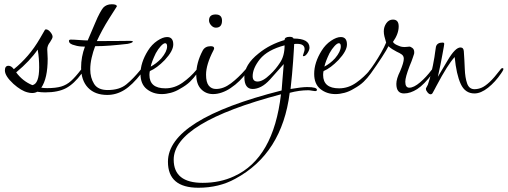

<svg xmlns="http://www.w3.org/2000/svg" viewBox="-20 -434 2385 902"><path d="M131 3Q121 3 110 0Q80 -7 43 -40Q3 -77 3 -103Q3 -125 20 -125Q33 -125 45 -109Q80 -137 111 -173Q142 -209 168 -254L190 -292Q191 -296 196 -296Q206 -296 216.5 -283.5Q227 -271 227 -261Q227 -254 215 -236Q202 -220 202 -202Q202 -195 203 -180.5Q204 -166 204 -158Q204 -66 174 -22Q180 -21 187.5 -20.5Q195 -20 202 -20Q242 -20 267.5 -27.5Q293 -35 314 -54Q335 -73 360 -106Q363 -110 367 -110Q371 -110 371 -104Q371 -101 368.5 -96Q366 -91 364 -89Q328 -40 290.5 -20Q253 0 192 0Q173 0 155 -3Q145 3 131 3ZM132 -34Q164 -40 164 -118Q164 -138 162.5 -158.5Q161 -179 157 -201Q121 -148 56 -94Q86 -53 132 -34Z M484 12Q426 12 393.5 -22Q361 -56 361 -117Q361 -167 379 -215Q349 -215 332 -221Q304 -227 304 -242Q304 -248 313 -248Q320 -248 329.5 -247.5Q339 -247 352 -246Q366 -245 376 -244.5Q386 -244 392 -244L427 -326Q439 -355 449 -373Q459 -391 465 -398Q480 -414 505 -414Q529 -414 529 -404L494 -349Q475 -319 460.5 -292Q446 -265 435 -241Q497 -241 534 -241.5Q571 -242 584 -242H592Q604 -242 604 -239Q604 -233 580 -228Q537 -223 499 -220Q461 -217 427 -217Q417 -191 410.5 -162.5Q404 -134 404 -108Q404 -69 422 -40Q440 -11 486 -11Q541 -11 573.5 -37.5Q606 -64 640 -106Q645 -112 649 -112Q652 -112 652 -107Q652 -100 644 -89Q601 -34 563.5 -11Q526 12 484 12Z M740 8Q699 8 669.5 -15.5Q640 -39 640 -87Q640 -140 675 -196Q693 -225 719 -242.5Q745 -260 765 -260Q794 -260 794 -225Q794 -195 754 -152Q717 -114 684 -100Q683 -96 682.5 -91.5Q682 -87 682 -82Q682 -19 757 -19Q800 -19 837.5 -45.5Q875 -72 903 -106Q908 -112 912 -112Q916 -112 916 -108Q916 -104 912 -97.5Q908 -91 906 -89Q890 -67 872.5 -50Q855 -33 826 -17Q805 -4 782.5 2Q760 8 740 8ZM688 -121Q701 -128 713.5 -137.5Q726 -147 738 -160Q765 -192 765 -216Q765 -231 756 -231Q748 -231 735.5 -217.5Q723 -204 712 -184Q693 -145 688 -121Z M994 -304Q982 -304 972 -315Q962 -326 962 -338Q962 -366 993 -366Q1023 -366 1023 -337Q1023 -304 994 -304ZM981 8Q947 8 924.5 -15.5Q902 -39 902 -84Q902 -139 932 -196Q943 -217 970 -217Q986 -217 986 -207Q986 -204 983 -198Q948 -131 948 -83Q948 -48 960.5 -32Q973 -16 995 -16Q1030 -16 1065 -42.5Q1100 -69 1133 -107Q1136 -112 1142 -112Q1146 -112 1146 -108Q1146 -105 1142.5 -99.5Q1139 -94 1136 -89Q1123 -72 1105 -54Q1087 -36 1063 -20Q1044 -7 1022.5 0.5Q1001 8 981 8Z M912 448Q769 448 769 326Q769 126 1303 -9Q1305 -29 1307 -60Q1309 -91 1313 -133L1248 -60Q1227 -37 1206.5 -26.5Q1186 -16 1167 -16Q1128 -16 1128 -72Q1128 -130 1195 -183Q1222 -205 1252.5 -220.5Q1283 -236 1317 -246Q1317 -261 1341 -261Q1356 -261 1359 -253Q1434 -253 1434 -210Q1434 -199 1424.5 -184.5Q1415 -170 1406 -170Q1403 -170 1403 -173Q1403 -175 1407 -185.5Q1411 -196 1411 -203Q1411 -228 1376 -228Q1373 -228 1369.5 -228Q1366 -228 1362 -227Q1362 -220 1360.5 -199.5Q1359 -179 1357 -146Q1353 -88 1345 -16Q1398 -25 1423 -25Q1469 -25 1469 -12Q1469 -6 1460 -6Q1456 -6 1445.5 -8Q1435 -10 1428 -10Q1386 -10 1341 2Q1305 288 1085 406Q1009 448 912 448ZM1190 -51Q1215 -51 1249 -84Q1263 -97 1274.5 -111Q1286 -125 1295 -139Q1317 -171 1317 -221Q1237 -200 1201 -156Q1167 -113 1167 -76Q1167 -51 1190 -51ZM932 425Q1014 425 1080 394Q1265 310 1300 9Q796 142 796 316Q796 425 932 425Z M1556 8Q1515 8 1485.5 -15.5Q1456 -39 1456 -87Q1456 -140 1491 -196Q1509 -225 1535 -242.5Q1561 -260 1581 -260Q1610 -260 1610 -225Q1610 -195 1570 -152Q1533 -114 1500 -100Q1499 -96 1498.5 -91.5Q1498 -87 1498 -82Q1498 -19 1573 -19Q1616 -19 1653.5 -45.5Q1691 -72 1719 -106Q1724 -112 1728 -112Q1732 -112 1732 -108Q1732 -104 1728 -97.5Q1724 -91 1722 -89Q1706 -67 1688.5 -50Q1671 -33 1642 -17Q1621 -4 1598.5 2Q1576 8 1556 8ZM1504 -121Q1517 -128 1529.5 -137.5Q1542 -147 1554 -160Q1581 -192 1581 -216Q1581 -231 1572 -231Q1564 -231 1551.5 -217.5Q1539 -204 1528 -184Q1509 -145 1504 -121Z M1878 5Q1842 5 1842 -40Q1842 -64 1860 -100Q1877 -140 1877 -158Q1877 -171 1867.5 -178Q1858 -185 1844 -191Q1834 -196 1823 -203Q1812 -210 1805 -217Q1798 -202 1774 -165Q1750 -128 1722 -89Q1718 -84 1714 -84Q1710 -84 1710 -91Q1710 -98 1718 -106Q1726 -116 1741 -138.5Q1756 -161 1771 -187.5Q1786 -214 1794 -234Q1789 -251 1786 -263Q1783 -275 1783 -287Q1783 -308 1795 -325Q1807 -342 1826 -342Q1853 -342 1853 -310Q1853 -275 1826 -237Q1830 -231 1836 -227Q1842 -223 1855 -218Q1862 -215 1868.5 -214Q1875 -213 1880 -213Q1888 -213 1893.5 -214Q1899 -215 1903 -215Q1909 -215 1917.5 -208.5Q1926 -202 1926 -189Q1926 -182 1925 -180Q1924 -178 1919.5 -163.5Q1915 -149 1904 -123Q1884 -71 1884 -50Q1884 -22 1903 -22Q1924 -22 1953.5 -47Q1983 -72 2008 -106Q2011 -109 2013 -109Q2017 -109 2017 -102Q2017 -95 2012 -89Q1972 -36 1940 -15.5Q1908 5 1878 5Z M2003 9Q1996 9 1988.5 0Q1981 -9 1981 -16V-19L1990 -36Q1998 -59 2006 -91.5Q2014 -124 2021 -166Q2022 -176 2024 -187.5Q2026 -199 2028 -214Q2033 -234 2059 -234Q2067 -234 2067 -228Q2067 -226 2065 -214Q2063 -202 2059 -181Q2055 -158 2049.5 -131Q2044 -104 2037 -73L2084 -152Q2119 -211 2143 -211Q2158 -211 2159 -193Q2162 -151 2163.5 -110Q2165 -69 2174.5 -42Q2184 -15 2209 -15Q2226 -15 2242.5 -22Q2259 -29 2280 -48.5Q2301 -68 2330 -106Q2331 -108 2334 -111Q2337 -114 2341 -114Q2345 -114 2345 -110Q2345 -106 2340.5 -99Q2336 -92 2334 -89Q2307 -49 2273 -22Q2239 5 2209 5Q2165 5 2144.5 -39.5Q2124 -84 2116 -166Q2100 -149 2078.5 -115Q2057 -81 2029 -28Q2027 -23 2023 -16.5Q2019 -10 2014 0Q2010 9 2003 9Z"/></svg>

Font: Lavishly Yours
Style: Regular
Weight: 400
Designer: Robert E. Leuschke
Foundry: Robert E. Leuschke
Version: Version 1.010; ttfautohint (v1.8.3)